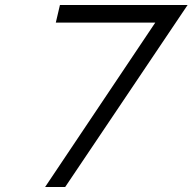

<svg xmlns="http://www.w3.org/2000/svg" viewBox="-20 -751 773 771"><path d="M603.5 -660.2H204.1L220.7 -731H733.4L241.7 0H161.1Z"/></svg>

Font: Glacial Indifference
Style: Italic
Weight: 400
Designer: Alfredo Marco Pradil
Foundry: Alfredo Marco Pradil
Version: Version 1.312